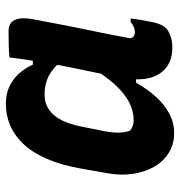

<svg xmlns="http://www.w3.org/2000/svg" viewBox="-0 -590 601 640"><g transform="rotate(-90 300.0 -269.5)"><path d="M274 -550Q307 -550 331.5 -538.5Q356 -527 374.5 -507Q393 -487 405 -460H434L418 -363Q397 -391 369 -406Q341 -421 306 -421Q277 -421 255.5 -406.5Q234 -392 220 -364.5Q206 -337 198 -295L183 -221Q178 -194 178.5 -173Q179 -152 185 -136Q191 -131 200 -127.5Q209 -124 219 -124Q251 -124 280.5 -139.5Q310 -155 340 -188Q370 -221 401 -274L371 -116H345Q324 -79 298 -50Q272 -21 241.5 -5Q211 11 177 11Q140 11 111 -7Q82 -25 64.5 -56Q47 -87 41 -126.5Q35 -166 43 -211L59 -302Q71 -368 92 -415.5Q113 -463 141.5 -492.5Q170 -522 203.5 -536Q237 -550 274 -550ZM429 -538Q451 -540 472.5 -540.5Q494 -541 517 -541Q533 -541 543.5 -533.5Q554 -526 558 -507.5Q562 -489 556 -457Q546 -402 535 -347Q524 -292 513 -239Q502 -186 493 -136Q494 -128 499.5 -124Q505 -120 514 -120Q522 -120 530.5 -123.5Q539 -127 547 -134H559Q557 -117 554 -99Q551 -81 547 -63Q544 -46 537.5 -32.5Q531 -19 522 -12Q510 -4 495 0.5Q480 5 462 5Q422 5 396.5 -14.5Q371 -34 361.5 -68Q352 -102 359 -145Q367 -194 376.5 -241Q386 -288 396 -335.5Q406 -383 414 -434Q417 -452 419.5 -469Q422 -486 424.5 -503.5Q427 -521 429 -538Z"/></g></svg>

Font: Rec Mono Semicasual
Style: Bold Italic
Weight: 700
Italic angle: -10°
Version: Version 1.085; ttfautohint (v1.8.4.7-5d5b)